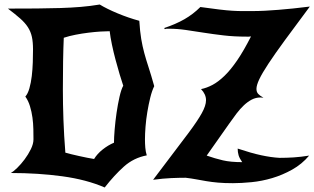

<svg xmlns="http://www.w3.org/2000/svg" viewBox="-20 -775 1390 849"><path d="M596 -683Q599 -635 604.5 -602.5Q610 -570 618 -540.5Q626 -511 637 -477.5Q648 -444 662 -394Q652 -374 644.5 -343.5Q637 -313 631.5 -280Q626 -247 623.5 -215Q621 -183 621 -159Q621 -140 622.5 -122Q624 -104 629 -88Q571 -77 528 -38.5Q485 0 443 54Q362 19 255.5 4.5Q149 -10 28 -10Q39 -16 56 -32.5Q73 -49 89 -70.5Q105 -92 116.5 -115.5Q128 -139 128 -159Q128 -179 127.5 -204Q127 -229 123.5 -255Q120 -281 112.5 -305.5Q105 -330 92 -348Q103 -360 110 -384.5Q117 -409 120.5 -438.5Q124 -468 125 -499.5Q126 -531 126 -557Q126 -589 121 -612Q116 -635 103.5 -654.5Q91 -674 69.5 -693Q48 -712 15 -737Q86 -737 142.5 -737.5Q199 -738 247 -739.5Q295 -741 337 -744.5Q379 -748 421 -755Q452 -736 500 -716Q548 -696 596 -683ZM484 -144Q484 -166 487 -202.5Q490 -239 495.5 -276.5Q501 -314 508.5 -347Q516 -380 525 -396Q518 -416 509 -446.5Q500 -477 491 -510.5Q482 -544 475 -577.5Q468 -611 465 -637Q449 -637 424.5 -635.5Q400 -634 371.5 -630.5Q343 -627 314.5 -621.5Q286 -616 262 -608Q260 -563 259 -504.5Q258 -446 258 -380Q258 -316 260.5 -245.5Q263 -175 269 -100Q279 -97 295.5 -93Q312 -89 330 -85Q348 -81 365.5 -77.5Q383 -74 396 -72Q410 -95 434 -114Q458 -133 484 -144ZM706 -651Q757 -668 795.5 -690Q834 -712 866 -744Q916 -737 949.5 -733Q983 -729 1007 -727.5Q1031 -726 1050 -726Q1069 -726 1092 -726Q1122 -726 1151 -727.5Q1180 -729 1211 -731.5Q1242 -734 1276 -737.5Q1310 -741 1350 -746Q1285 -659 1240 -597.5Q1195 -536 1167 -493.5Q1139 -451 1126.5 -424.5Q1114 -398 1114 -382Q1114 -368 1122 -359.5Q1130 -351 1145 -343Q1141 -343 1138 -343.5Q1135 -344 1132 -344Q1111 -344 1093 -334.5Q1075 -325 1058.5 -309.5Q1042 -294 1026 -273Q1010 -252 994 -229L894 -87Q931 -74 965.5 -66Q1000 -58 1051 -58Q1039 -75 1035 -88.5Q1031 -102 1031 -118Q1091 -98 1135 -88.5Q1179 -79 1216 -77Q1248 -77 1279 -79Q1310 -81 1347 -87Q1315 -49 1272 -25Q1229 -1 1183.5 12.5Q1138 26 1092.5 30.5Q1047 35 1010 35Q972 35 944 32.5Q916 30 892.5 26Q869 22 847.5 18Q826 14 801 11Q772 11 737 12.5Q702 14 657 20L815 -189Q853 -240 872 -274Q891 -308 891 -332Q891 -358 869 -381Q894 -386 919.5 -399.5Q945 -413 972.5 -439.5Q1000 -466 1029 -508.5Q1058 -551 1090 -614Q1085 -613 1080.5 -613Q1076 -613 1071 -613Q1015 -613 968.5 -618.5Q922 -624 880.5 -630.5Q839 -637 801.5 -642.5Q764 -648 728 -648Q723 -648 718.5 -648Q714 -648 709 -646Z"/></svg>

Font: New Rocker
Style: Regular
Weight: 400
Designer: Pablo Impallari, Brenda Gallo, Rodrigo Fuenzalida
Foundry: Pablo Impallari, Brenda Gallo, Rodrigo Fuenzalida
Version: Version 1.000; ttfautohint (v0.93) -l 8 -r 50 -G 200 -x 14 -